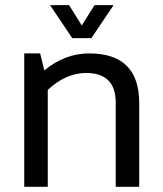

<svg xmlns="http://www.w3.org/2000/svg" viewBox="-20 -718 628 738"><path d="M73.2 0V-512.7H134.3L150.4 -447.3Q229 -512.7 323.2 -512.7Q515.1 -512.7 515.1 -321.8V0H424.8V-323.2Q424.8 -437.5 311 -437.5Q233.4 -437.5 163.6 -372.6V0ZM172.4 -698.2H245.6L294.4 -620.1L343.3 -698.2H416.5L331.1 -571.3H257.8Z"/></svg>

Font: Voltera
Style: Regular
Weight: 400
Designer: Bernd Montag
Version: Version 1.301